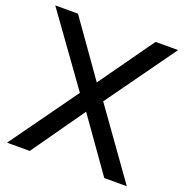

<svg xmlns="http://www.w3.org/2000/svg" viewBox="-128 -824 896 937"><g transform="rotate(20 320.0 -355.0)"><path d="M119 -710 320 -426 522 -710H639L381 -350L631 0H514L320 -274L127 0H9L260 -350L1 -710Z"/></g></svg>

Font: Rising Sun Medium
Style: Regular
Weight: 500
Designer: Matt McInerney, Pablo Impallari, Rodrigo Fuenzalida (Raleway font), Stephen Hutchings (Greek), Cristiano Sobral (main ch
Foundry: The Rising Sun Project Authors
Version: Version 4.327; ttfautohint (v1.8.4.7-5d5b-dirty)